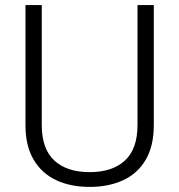

<svg xmlns="http://www.w3.org/2000/svg" viewBox="-20 -720 704 754"><path d="M332 14Q257 14 200.5 -12.5Q144 -39 112 -93Q80 -147 80 -229V-700H144V-229Q144 -135 193.5 -89.5Q243 -44 332 -44Q421 -44 470.5 -89.5Q520 -135 520 -229V-700H584V-229Q584 -147 552.5 -93Q521 -39 464 -12.5Q407 14 332 14Z"/></svg>

Font: Space Grotesk Light Light
Style: Regular
Weight: 300
Version: Version 2.000